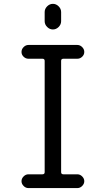

<svg xmlns="http://www.w3.org/2000/svg" viewBox="-20 -960 540 980"><path d="M208 -898.4Q208 -915 220.7 -927.7Q233.4 -940.4 250 -940.4Q266.6 -940.4 279.3 -927.7Q292 -915 292 -898.4V-851.6Q292 -835 279.3 -822.3Q266.6 -809.6 250 -809.6Q233.4 -809.6 220.7 -822.3Q208 -835 208 -851.6ZM196.3 -70.3Q208 -70.3 208 -81.1V-649.4Q208 -660.2 196.3 -660.2H125Q111.3 -660.2 100.6 -670.4Q89.8 -680.7 89.8 -694.8Q89.8 -709 100.6 -719.7Q111.3 -730.5 125 -730.5H375Q388.7 -730.5 399.4 -719.7Q410.2 -709 410.2 -694.8Q410.2 -680.7 399.4 -670.4Q388.7 -660.2 375 -660.2H303.7Q292 -660.2 292 -649.4V-81.1Q292 -70.3 303.7 -70.3H375Q388.7 -70.3 399.4 -59.6Q410.2 -48.8 410.2 -35.2Q410.2 -21.5 399.4 -10.7Q388.7 0 375 0H125Q111.3 0 100.6 -10.7Q89.8 -21.5 89.8 -35.2Q89.8 -48.8 100.6 -59.6Q111.3 -70.3 125 -70.3Z"/></svg>

Font: Rounded-X Mgen+ 2m regular
Style: Regular
Weight: 400
Designer: [Source Han Sans]
Ryoko NISHIZUKA  (kana & ideographs); Paul D. Hunt (Latin, Greek & Cyrillic); Wenlong ZHANG  (bopomofo
Version: Version 1.059.20150602